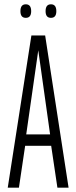

<svg xmlns="http://www.w3.org/2000/svg" viewBox="-20 -873 355 893"><path d="M16 0 126 -708H190L299 0H247L218 -195H97L68 0ZM102 -248H213L158 -639ZM217 -790Q192 -790 192 -821Q192 -853 217 -853Q242 -853 242 -821Q242 -790 217 -790ZM100 -790Q75 -790 75 -821Q75 -853 100 -853Q125 -853 125 -821Q125 -790 100 -790Z"/></svg>

Font: Georama ExtraCondensed Light
Style: Regular
Weight: 300
Width: 2
Designer: Jean-Baptiste Levee
Foundry: Production Type
Version: Version 1.000